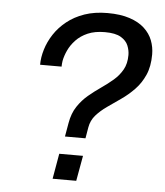

<svg xmlns="http://www.w3.org/2000/svg" viewBox="-51 -744 680 789"><g transform="rotate(5 289.0 -349.0)"><path d="M230.7 -177.3 240.5 -233.5Q247.5 -274.2 266.3 -302.4Q285 -330.6 310.1 -351.7Q335.3 -372.8 361.4 -390.7Q387.6 -408.7 410.3 -428.2Q433 -447.7 447.2 -472.8Q461.4 -497.8 461.4 -533.6Q461.4 -552.7 453.5 -572.3Q445.6 -592 423.1 -605.5Q400.6 -618.9 357.1 -618.9Q315.8 -618.9 286.5 -606.2Q257.2 -593.4 238 -573Q218.8 -552.6 208.3 -529.8Q197.7 -506.9 193.8 -486.1Q192.8 -479.7 192.3 -473.4Q191.8 -467.2 191.8 -462.2H103.2Q103.2 -492.8 113.2 -525.6Q123.2 -558.5 143.2 -589.1Q163.3 -619.8 194 -644.4Q224.7 -669.1 266.4 -683.6Q308.2 -698 361.1 -698Q414.9 -698 452.6 -685.4Q490.4 -672.9 513.7 -651.3Q537.1 -629.6 547.7 -602.2Q558.3 -574.7 558.3 -544.4Q558.3 -494.7 542.5 -459.3Q526.8 -424 501.7 -398.1Q476.7 -372.2 447.9 -352.2Q419.1 -332.2 392.3 -313.4Q365.5 -294.6 346.8 -273.4Q328.1 -252.1 323.1 -223.1L315.3 -177.3ZM195.2 0 213.5 -104.6H311.5L292.7 0Z"/></g></svg>

Font: Archivo Variable SemiBold
Style: Italic
Weight: 600
Italic angle: -10°
Designer: Hector Gatti
Foundry: Omnibus-Type
Version: Version 2.001